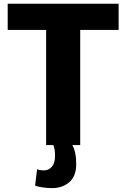

<svg xmlns="http://www.w3.org/2000/svg" viewBox="-20 -763 665 1010"><path d="M222.7 0V-605.5H20.5V-743.2H604V-605.5H401.9V0H360.4Q381.8 37.1 380.9 106Q379.4 165.5 343.8 196Q308.1 226.6 252.9 226.6Q229.5 226.6 201.7 222.4Q173.8 218.3 164.6 212.9L175.3 126.5Q186 133.3 211.4 133.3Q236.3 133.3 252.7 114.3Q269 95.2 269.5 60.1Q270.5 24.4 260.3 0Z"/></svg>

Font: HaufeMerriweatherSans
Style: Bold
Weight: 700
Designer: Eben Sorkin
Foundry: Eben Sorkin
Version: Version 1.56